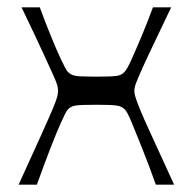

<svg xmlns="http://www.w3.org/2000/svg" viewBox="-20 -506 528 526"><path d="M31 0Q71 -88 93 -136.5Q115 -185 125 -209Q135 -233 137 -242Q139 -251 139 -257Q139 -264 137 -272Q135 -280 125.5 -301Q116 -322 96 -365.5Q76 -409 39 -486H89Q104 -445 119.5 -407Q135 -369 147.5 -342.5Q160 -316 165 -310Q174 -300 188.5 -298Q203 -296 244 -296Q284 -296 299 -298Q314 -300 322 -310Q328 -316 340 -342.5Q352 -369 368 -407Q384 -445 399 -486H449Q412 -409 391.5 -365.5Q371 -322 362 -301Q353 -280 350.5 -272Q348 -264 348 -257Q348 -251 350.5 -242Q353 -233 362.5 -209Q372 -185 394.5 -136.5Q417 -88 457 0H407Q388 -53 370.5 -97Q353 -141 341 -170Q329 -199 323 -205Q314 -215 299 -217Q284 -219 244 -219Q203 -219 188 -217Q173 -215 165 -205Q160 -199 147 -170Q134 -141 117 -97Q100 -53 81 0Z"/></svg>

Font: Ojuju Medium
Style: Regular
Weight: 500
Designer: Chisaokwu Joboson, Mirko Velimirovic
Foundry: Udi Foundry
Version: Version 1.000